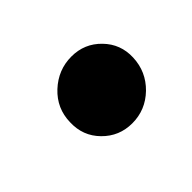

<svg xmlns="http://www.w3.org/2000/svg" viewBox="-47 -471 255 255"><g transform="rotate(-45 80.0 -344.0)"><path d="M88.5 -283.5Q64 -283.5 47 -300.8Q30 -318 31 -343Q31.5 -368.5 50.2 -386Q69 -403.5 94 -403.5Q118.5 -403.5 135.2 -386.2Q152 -369 151 -344.5Q150 -319 131.8 -301.2Q113.5 -283.5 88.5 -283.5Z"/></g></svg>

Font: Anybody Condensed Medium
Style: Italic
Weight: 500
Width: 3
Italic angle: -10°
Designer: Tyler Finck
Foundry: Etcetera Type Company
Version: Version 1.010; ttfautohint (v1.8.3) -l 8 -r 50 -G 200 -x 14 